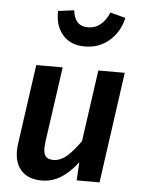

<svg xmlns="http://www.w3.org/2000/svg" viewBox="-56 -853 676 912"><g transform="rotate(5 281.5 -396.5)"><path d="M48 -115Q48 -133 51 -152L104 -529H230L179 -168Q177 -148 177 -140Q177 -111 188.5 -99Q200 -87 223 -87Q258 -87 289 -114.5Q320 -142 352 -188L400 -529H526L452 0H343L348 -87Q311 -38 269 -11.5Q227 15 177 15Q115 15 81.5 -19.5Q48 -54 48 -115ZM185 -794 261 -804Q269 -729 332 -729Q367 -729 392.5 -750Q418 -771 433 -808L506 -789Q491 -721 442 -679Q393 -637 326 -637Q257 -637 219.5 -681Q182 -725 185 -794Z"/></g></svg>

Font: FiraGO Medium
Style: Italic
Weight: 500
Italic angle: -8°
Designer: bBox Type GmbH
Foundry: bBox Type GmbH
Version: Version 1.001